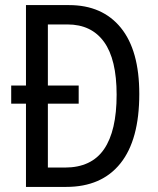

<svg xmlns="http://www.w3.org/2000/svg" viewBox="-20 -734 620 754"><path d="M251 -714Q382 -714 454.5 -625Q527 -536 527 -365Q527 -185 453 -92.5Q379 0 240 0H82V-327H24V-398H82V-714ZM245 -638H168V-398H289V-327H168V-76H235Q339 -76 388.5 -148Q438 -220 438 -362Q438 -501 388.5 -569.5Q339 -638 245 -638Z"/></svg>

Font: Noto Sans Thai Cond
Style: Regular
Weight: 400
Width: 3
Designer: Monotype Design Team
Foundry: Monotype Imaging Inc.
Version: Version 2.002; ttfautohint (v1.8.4.7-5d5b)